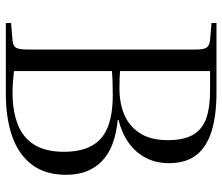

<svg xmlns="http://www.w3.org/2000/svg" viewBox="-72 -691 763 659"><g transform="rotate(90 309.5 -361.5)"><path d="M59 0V-18L119 -23Q138 -25 144 -35.5Q150 -46 150 -74V-653Q150 -679 143.5 -689Q137 -699 117 -701L59 -706V-723H298Q377 -723 431 -706Q485 -689 512.5 -653.5Q540 -618 540 -560Q540 -515 521.5 -480Q503 -445 470 -421.5Q437 -398 392 -387V-384Q487 -375 533.5 -329.5Q580 -284 580 -207Q580 -136 545.5 -90Q511 -44 448.5 -22Q386 0 301 0ZM297 -23Q361 -23 407 -41Q453 -59 477 -98Q501 -137 501 -199Q501 -258 480 -295.5Q459 -333 416 -350Q373 -367 306 -367Q249 -367 224 -364V-28Q234 -27 255 -25Q276 -23 297 -23ZM283 -390Q336 -390 375.5 -407.5Q415 -425 438 -461.5Q461 -498 461 -556Q461 -612 442 -643.5Q423 -675 386 -688Q349 -701 292 -701H224V-392Q234 -391 248 -390.5Q262 -390 283 -390Z"/></g></svg>

Font: Literata 60pt Light
Style: Regular
Weight: 300
Designer: Latin by Veronika Burian and Jose Scaglione. Greek by Irene Vlachou. Cyrillic by Vera Evstafieva.
Foundry: TypeTogether
Version: Version 3.103;gftools[0.9.29]